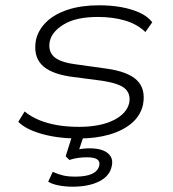

<svg xmlns="http://www.w3.org/2000/svg" viewBox="-20 -515 655 725"><path d="M277 8Q200 8 139 -9Q78 -26 49 -55L73 -94Q96 -75 127 -62Q158 -49 196 -42.5Q234 -36 278 -36Q358 -36 408.5 -61Q459 -86 468 -127Q474 -160 452.5 -180Q431 -200 366 -210L244 -226Q167 -238 136 -272Q105 -306 116 -365Q125 -403 155.5 -432.5Q186 -462 236.5 -478.5Q287 -495 354 -495Q399 -495 438 -488Q477 -481 507.5 -467Q538 -453 555 -431L529 -394Q498 -424 452 -437.5Q406 -451 350 -451Q268 -451 222 -423.5Q176 -396 168 -359Q161 -323 182.5 -302Q204 -281 260 -273L381 -256Q463 -245 497 -212Q531 -179 520 -120Q511 -79 478 -50.5Q445 -22 393.5 -7Q342 8 277 8ZM253 190Q226 190 201 185Q176 180 162 171L179 134Q202 144 220.5 148Q239 152 262 152Q305 152 327.5 141.5Q350 131 355 110Q358 94 346.5 86.5Q335 79 309 79Q293 79 276.5 81Q260 83 242 89L228 75L258 -20H302L277 55L257 53Q279 48 293 46.5Q307 45 318 45Q349 45 369 53Q389 61 398 76Q407 91 402 112Q395 149 355.5 169.5Q316 190 253 190Z"/></svg>

Font: Nunito Sans 10pt Expanded ExtraLight
Style: Italic
Weight: 250
Width: 7
Italic angle: -9°
Designer: Vernon Adams
Foundry: Vernon Adams
Version: Version 3.101;gftools[0.9.27]